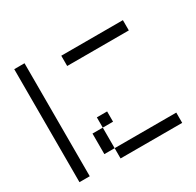

<svg xmlns="http://www.w3.org/2000/svg" viewBox="-190 -1133 1379 1349"><g transform="rotate(-30 500.0 -458.5)"><path d="M83.3 -916.7H166.7V0H83.3ZM916.7 -83.3V0H416.7V-83.3ZM916.7 -833.3V-750H416.7V-833.3ZM333.3 -83.3V-250H416.7V-83.3ZM416.7 -250V-333.3H500V-250Z"/></g></svg>

Font: GalmuriMono11 Regular
Style: Regular
Weight: 400
Designer: Lee Minseo (quiple)
Version: Version 2.399;hotconv 1.1.1;makeotfexe 2.6.0 DEVELOPMENT